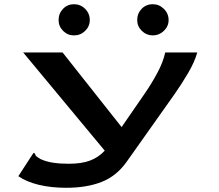

<svg xmlns="http://www.w3.org/2000/svg" viewBox="-20 -717 1040 911"><path d="M294 174Q223 174 164.5 160Q106 146 67 119L134 16L140 8L146 12Q147 20 153 25Q159 30 173 38Q199 50 232 55Q265 60 306 60Q367 60 407 45Q447 30 477 -2L90 -468H277L557 -114L668 -275Q699 -320 726.5 -371Q754 -422 764 -468H916Q903 -422 872 -369.5Q841 -317 808 -270L580 52Q532 119 461.5 146.5Q391 174 294 174ZM331 -549Q301 -549 279.5 -570.5Q258 -592 258 -622Q258 -653 279 -675Q300 -697 331 -697Q362 -697 384 -675Q406 -653 406 -622Q406 -592 384 -570.5Q362 -549 331 -549ZM705 -549Q675 -549 653 -570.5Q631 -592 631 -622Q631 -653 652 -675Q673 -697 705 -697Q735 -697 757.5 -675Q780 -653 780 -622Q780 -592 757.5 -570.5Q735 -549 705 -549Z"/></svg>

Font: Inconsolata UltraExpanded ExtraBold
Style: Regular
Weight: 800
Width: 9
Monospace: yes
Designer: Raph Levien, Cyreal, Brenton Simpson
Foundry: Raph Levien, Cyreal, Google
Version: Version 3.001; ttfautohint (v1.8.2.53-6de2)